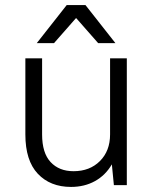

<svg xmlns="http://www.w3.org/2000/svg" viewBox="-20 -730 605 757"><path d="M260 7Q178 7 129 -45Q80 -97 80 -200V-500H146V-200Q146 -127 179.5 -91Q213 -55 270 -55Q334 -55 374 -95Q414 -135 414 -200V-500H480V0H429L421 -82Q396 -39 354.5 -16Q313 7 260 7ZM280 -659 193 -560H125L243 -710H317L435 -560H367Z"/></svg>

Font: PT Root UI Web
Style: Regular
Weight: 400
Designer: Vitaly Kuzmin
Foundry: ParaType Ltd.
Version: Version 1.000W